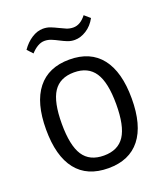

<svg xmlns="http://www.w3.org/2000/svg" viewBox="-137 -827 798 929"><g transform="rotate(-20 262.0 -362.5)"><path d="M262 9Q153 9 97 -62Q41 -133 41 -270Q41 -407 97.5 -478.5Q154 -550 262 -550Q370 -550 426 -478.5Q482 -407 482 -270Q482 -133 426 -62Q370 9 262 9ZM262 -56Q335 -56 368.5 -107Q402 -158 402 -270Q402 -382 368 -433Q334 -484 262 -484Q189 -484 155.5 -433Q122 -382 122 -270Q122 -158 155.5 -107Q189 -56 262 -56ZM84 -665Q106 -697 135 -715.5Q164 -734 193 -734Q214 -734 231.5 -727Q249 -720 266 -711.5Q283 -703 299.5 -696Q316 -689 335 -689Q371 -689 401 -728L430 -703Q411 -668 381 -649Q351 -630 321 -630Q301 -630 283.5 -637Q266 -644 249 -653Q232 -662 215 -669Q198 -676 180 -676Q162 -676 144 -665.5Q126 -655 110 -637Z"/></g></svg>

Font: Encode Sans Condensed
Style: Regular
Weight: 400
Designer: Pablo Impallari, Andres Torresi
Foundry: Pablo Impallari, Andres Torresi
Version: Version 1.000; ttfautohint (v1.00) -l 8 -r 50 -G 200 -x 14 -